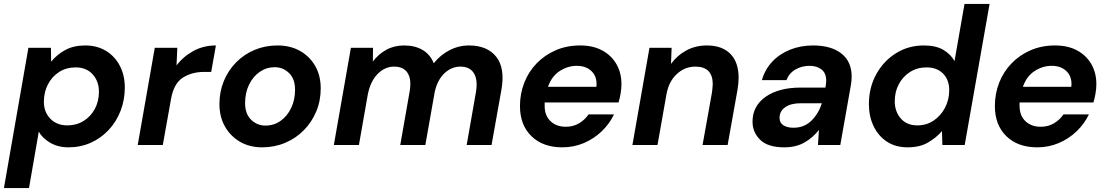

<svg xmlns="http://www.w3.org/2000/svg" viewBox="-36 -740 5650 980"><path d="M-16 220 109 -496H224L225 -425Q255 -462 297.5 -485Q340 -508 399 -508Q460 -508 505.5 -480Q551 -452 576 -403.5Q601 -355 601 -294Q601 -230 579.5 -174.5Q558 -119 519 -77Q480 -35 427.5 -11.5Q375 12 314 12Q260 12 220 -11.5Q180 -35 162 -68L112 220ZM308 -100Q354 -100 390.5 -122.5Q427 -145 448 -184Q469 -223 469 -272Q469 -325 437 -360.5Q405 -396 350 -396Q303 -396 266.5 -373Q230 -350 209 -310Q188 -270 188 -220Q188 -168 221 -134Q254 -100 308 -100Z M667 0 754 -496H869L865 -406Q900 -452 951.5 -480Q1003 -508 1066 -508L1042 -373H1007Q943 -373 897 -343.5Q851 -314 837 -235L795 0Z M1302 12Q1237 12 1188 -17Q1139 -46 1111.5 -95.5Q1084 -145 1084 -209Q1084 -272 1106.5 -326.5Q1129 -381 1169.5 -422Q1210 -463 1264 -485.5Q1318 -508 1380 -508Q1446 -508 1495.5 -480Q1545 -452 1573 -403Q1601 -354 1601 -289Q1601 -225 1578 -170.5Q1555 -116 1514.5 -75Q1474 -34 1419.5 -11Q1365 12 1302 12ZM1319 -99Q1362 -99 1396 -123Q1430 -147 1450 -188.5Q1470 -230 1470 -282Q1470 -337 1439.5 -367Q1409 -397 1366 -397Q1324 -397 1289.5 -373Q1255 -349 1235 -307.5Q1215 -266 1215 -214Q1215 -159 1245.5 -129Q1276 -99 1319 -99Z M1668 0 1755 -496H1868L1867 -426Q1896 -464 1936 -486Q1976 -508 2027 -508Q2082 -508 2121 -485Q2160 -462 2178 -417Q2211 -459 2258 -483.5Q2305 -508 2358 -508Q2451 -508 2497 -450Q2543 -392 2523 -280L2473 0H2346L2393 -268Q2404 -332 2383 -366Q2362 -400 2314 -400Q2269 -400 2233 -366.5Q2197 -333 2183 -271L2135 0H2007L2054 -268Q2066 -332 2045.5 -366Q2025 -400 1976 -400Q1928 -400 1891 -362Q1854 -324 1841 -256L1796 0Z M2834 12Q2735 12 2676.5 -45Q2618 -102 2618 -199Q2618 -262 2640 -318Q2662 -374 2703 -416.5Q2744 -459 2800.5 -483.5Q2857 -508 2925 -508Q2991 -508 3038 -482.5Q3085 -457 3110.5 -412.5Q3136 -368 3136 -311Q3136 -287 3131.5 -261.5Q3127 -236 3121 -217H2744Q2744 -209 2744 -200Q2744 -150 2774 -121.5Q2804 -93 2852 -93Q2890 -93 2919.5 -110.5Q2949 -128 2968 -156H3098Q3075 -108 3035.5 -70Q2996 -32 2944.5 -10Q2893 12 2834 12ZM2908 -404Q2862 -404 2821 -377.5Q2780 -351 2761 -297H3008Q3009 -305 3009 -308Q3010 -352 2982 -378Q2954 -404 2908 -404Z M3192 0 3279 -496H3392L3389 -414Q3420 -457 3467 -482.5Q3514 -508 3572 -508Q3649 -508 3691.5 -465.5Q3734 -423 3734 -343Q3734 -315 3728 -280L3678 0H3550L3598 -268Q3599 -280 3600.5 -290.5Q3602 -301 3602 -310Q3602 -400 3513 -400Q3460 -400 3419 -362.5Q3378 -325 3366 -260L3320 0Z M3967 12Q3883 12 3844 -26.5Q3805 -65 3805 -119Q3805 -199 3872 -246Q3939 -293 4051 -293H4177L4179 -305Q4180 -311 4180.5 -317.5Q4181 -324 4181 -329Q4181 -367 4157 -385.5Q4133 -404 4096 -404Q4057 -404 4024.5 -385.5Q3992 -367 3978 -331H3853Q3868 -385 3905.5 -425Q3943 -465 3997 -486.5Q4051 -508 4114 -508Q4206 -508 4258.5 -467Q4311 -426 4311 -349Q4311 -339 4310 -327.5Q4309 -316 4307 -305L4253 0H4139L4144 -77Q4115 -39 4071.5 -13.5Q4028 12 3967 12ZM4014 -88Q4069 -88 4105.5 -124Q4142 -160 4159 -213H4051Q4001 -213 3972 -193Q3943 -173 3943 -138Q3943 -113 3962.5 -100.5Q3982 -88 4014 -88Z M4597 12Q4535 12 4491 -17Q4447 -46 4423 -96Q4399 -146 4399 -208Q4399 -293 4436.5 -361Q4474 -429 4537.5 -468.5Q4601 -508 4679 -508Q4741 -508 4779 -485.5Q4817 -463 4836 -428L4887 -720H5015L4888 0H4774L4772 -71Q4744 -38 4701.5 -13Q4659 12 4597 12ZM4646 -100Q4693 -100 4729.5 -124.5Q4766 -149 4787.5 -190Q4809 -231 4809 -280Q4809 -332 4778 -364Q4747 -396 4693 -396Q4646 -396 4609.5 -373Q4573 -350 4552 -311Q4531 -272 4531 -223Q4531 -171 4561.5 -135.5Q4592 -100 4646 -100Z M5258 12Q5159 12 5100.5 -45Q5042 -102 5042 -199Q5042 -262 5064 -318Q5086 -374 5127 -416.5Q5168 -459 5224.5 -483.5Q5281 -508 5349 -508Q5415 -508 5462 -482.5Q5509 -457 5534.5 -412.5Q5560 -368 5560 -311Q5560 -287 5555.5 -261.5Q5551 -236 5545 -217H5168Q5168 -209 5168 -200Q5168 -150 5198 -121.5Q5228 -93 5276 -93Q5314 -93 5343.5 -110.5Q5373 -128 5392 -156H5522Q5499 -108 5459.5 -70Q5420 -32 5368.5 -10Q5317 12 5258 12ZM5332 -404Q5286 -404 5245 -377.5Q5204 -351 5185 -297H5432Q5433 -305 5433 -308Q5434 -352 5406 -378Q5378 -404 5332 -404Z"/></svg>

Font: DeepMind Sans
Style: Bold Italic
Weight: 700
Italic angle: -10°
Designer: Jonny Pinhorn / Modifications: Colophon Foundry
Foundry: Colophon Foundry
Version: Version 1.002; ttfautohint (v1.8.2)